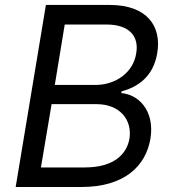

<svg xmlns="http://www.w3.org/2000/svg" viewBox="-20 -747 691 767"><path d="M42.6 0H305.4C477.3 0 562.5 -83.8 581 -193.2C599.4 -308.2 529.8 -370.7 464.5 -375L465.9 -382.1C529.8 -399.1 592.3 -440.3 608 -534.1C626.4 -640.6 569.6 -727.3 417.6 -727.3H163.4ZM198.9 -407.7 238.6 -649.1H404.8C501.4 -649.1 535.5 -598 524.1 -534.1C512.8 -457.4 441.8 -407.7 362.2 -407.7ZM143.5 -78.1 186.1 -331H365.1C460.2 -331 508.5 -267 497.2 -193.2C485.8 -129.3 433.2 -78.1 318.2 -78.1Z"/></svg>

Font: TID UI
Style: Italic
Weight: 400
Italic angle: -9.39999°
Designer: The TID Project Authors
Foundry: Bakken & Bæck
Version: Version 1.001;hotconv 1.0.109;makeotfexe 2.5.65596